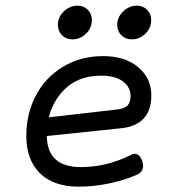

<svg xmlns="http://www.w3.org/2000/svg" viewBox="-20 -665 640 695"><path d="M75.2 -172.9Q75.2 -86.9 124.5 -38.1Q173.8 10.7 265.1 10.7Q319.8 10.7 375.7 -1.2Q431.6 -13.2 475.1 -32.2Q505.9 -45.9 495.1 -81.1Q489.3 -99.1 478.3 -105.5Q467.3 -111.8 455.6 -105Q366.7 -60.1 272.5 -60.1Q149.4 -60.1 149.4 -176.3Q149.4 -268.1 202.4 -329.6Q255.4 -391.1 345.7 -391.1Q397 -391.1 424.8 -370.4Q452.6 -349.6 452.6 -317.4Q452.6 -294.9 441.7 -283.2Q430.7 -271.5 403.3 -268.6L139.2 -238.3L123 -169.9L418.5 -200.7Q527.8 -212.4 527.8 -319.8Q527.8 -381.8 480.2 -421.9Q432.6 -461.9 353 -461.9Q272 -461.9 208 -423.3Q144 -384.8 109.6 -318.8Q75.2 -252.9 75.2 -172.9ZM312.5 -592.3Q312.5 -614.3 297.9 -629.4Q283.2 -644.5 260.3 -644.5Q232.9 -644.5 211.2 -623.8Q189.5 -603 189.5 -575.2Q189.5 -552.7 204.3 -537.6Q219.2 -522.5 242.2 -522.5Q270 -522.5 291.3 -543Q312.5 -563.5 312.5 -592.3ZM527.3 -592.3Q527.3 -614.3 512.7 -629.4Q498 -644.5 475.1 -644.5Q447.8 -644.5 426 -623.8Q404.3 -603 404.3 -575.2Q404.3 -552.7 419.2 -537.6Q434.1 -522.5 457 -522.5Q484.9 -522.5 506.1 -543Q527.3 -563.5 527.3 -592.3Z"/></svg>

Font: Courier Prime Code
Style: Italic
Weight: 400
Italic angle: -10°
Designer: Alan Dague-Greene
Foundry: Quote-Unquote Apps
Version: Version 3.18